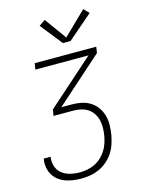

<svg xmlns="http://www.w3.org/2000/svg" viewBox="-140 -842 880 1142"><g transform="rotate(-15 300.0 -270.5)"><path d="M218 215Q192 215 166.5 211.5Q141 208 118 199.5Q95 191 76 176Q57 161 45 140Q33 119 29 94Q25 69 30 43Q30 43 30 42.5Q30 42 30 42H72Q72 42 72 42Q72 42 72 43Q69 63 72 82.5Q75 102 84 118Q93 134 108 146Q123 158 140.5 164.5Q158 171 177.5 174Q197 177 218 177Q240 177 263.5 172.5Q287 168 309 157.5Q331 147 349.5 130Q368 113 381 92.5Q394 72 401.5 49.5Q409 27 413 4Q417 -20 417.5 -44.5Q418 -69 412.5 -91.5Q407 -114 394.5 -133Q382 -152 363.5 -164.5Q345 -177 321.5 -182.5Q298 -188 274 -188H152L158 -226L446 -482H119L125 -520H504L498 -482L210 -226H274Q305 -226 334 -220Q363 -214 387 -199Q411 -184 428 -160.5Q445 -137 453 -109Q461 -81 460.5 -51Q460 -21 455 10Q450 37 441 64.5Q432 92 416 116.5Q400 141 377 161Q354 181 327.5 193Q301 205 273 210Q245 215 218 215ZM318 -592 211 -727 249 -753 346 -619 487 -756 518 -724 365 -592Z"/></g></svg>

Font: Iosevka SS04 XLt Ex Obl
Style: Regular
Weight: 200
Width: 7
Italic angle: -9°
Monospace: yes
Designer: Belleve Invis
Foundry: Belleve Invis
Version: Version 19.0.0; ttfautohint (v1.8.4)